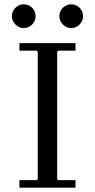

<svg xmlns="http://www.w3.org/2000/svg" viewBox="-20 -870 440 890"><path d="M70 0V-35H150L155 -40V-630L150 -635H70V-670H330V-635H250L245 -630V-40L250 -35H330V0ZM90 -740Q68 -740 51.5 -756.5Q35 -773 35 -795Q35 -818 51.5 -834Q68 -850 90 -850Q113 -850 129 -834Q145 -818 145 -795Q145 -773 129 -756.5Q113 -740 90 -740ZM310 -740Q288 -740 271.5 -756.5Q255 -773 255 -795Q255 -818 271.5 -834Q288 -850 310 -850Q333 -850 349 -834Q365 -818 365 -795Q365 -773 349 -756.5Q333 -740 310 -740Z"/></svg>

Font: Brygada 1918
Style: Regular
Weight: 400
Designer: Mateusz Machalski | Borys Kosmynka | Przemek Hoffer
Foundry: NIEPODLEGLA 2018
Version: Version 3.006